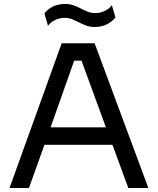

<svg xmlns="http://www.w3.org/2000/svg" viewBox="-20 -948 796 968"><path d="M291 -730H457L728 0H627L547 -218H204L126 0H28ZM514 -306 391 -642H354L235 -306ZM374 -837Q353 -848 338.5 -853Q324 -858 305 -858Q281 -858 258.5 -847.5Q236 -837 222 -818L204 -880Q219 -901 246 -914.5Q273 -928 307 -928Q332 -928 350 -921.5Q368 -915 392 -903Q413 -892 427.5 -887Q442 -882 461 -882Q485 -882 507.5 -892.5Q530 -903 544 -922L562 -860Q546 -839 519 -825.5Q492 -812 459 -812Q434 -812 416 -818.5Q398 -825 374 -837Z"/></svg>

Font: Sora-SIA
Style: Regular
Weight: 400
Designer: Jonathan Barnbrook, Julián Moncada
Foundry: Barnbrook Fonts
Version: Version 2.000